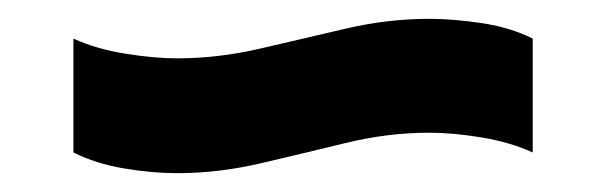

<svg xmlns="http://www.w3.org/2000/svg" viewBox="-20 -452 644 204"><path d="M168 -268Q142 -268 112 -273Q82 -278 58 -290V-411Q82 -400 113 -395Q144 -390 168 -390Q212 -390 257 -400.5Q302 -411 347 -421.5Q392 -432 436 -432Q461 -432 491.5 -427.5Q522 -423 546 -411V-290Q522 -301 491.5 -306Q461 -311 436 -311Q392 -311 347 -300Q302 -289 257 -278.5Q212 -268 168 -268Z"/></svg>

Font: Pathway Extreme ExtraBold
Style: Regular
Weight: 800
Designer: Eduardo Rodriguez Tunni
Foundry: Eduardo Rodriguez Tunni
Version: Version 1.001;gftools[0.9.26]